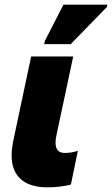

<svg xmlns="http://www.w3.org/2000/svg" viewBox="-20 -796 482 826"><path d="M170 -606H284L440 -766L442 -776H253L173 -620ZM185 10C215 10 256 6 285 -2L315 -147C295 -141 278 -138 259 -138C235 -138 219 -149 219 -182C219 -192 220 -202 223 -215L295 -553H114L36 -185C32 -164 30 -145 30 -127C30 -45 76 10 185 10Z"/></svg>

Font: Noto Sans SemiCondensed Black
Style: Italic
Weight: 900
Width: 4
Italic angle: -12°
Designer: Monotype Design Team
Foundry: Monotype Imaging Inc.
Version: Version 2.013